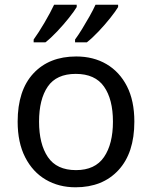

<svg xmlns="http://www.w3.org/2000/svg" viewBox="-20 -786 645 816"><path d="M551 -269Q551 -136 483.5 -63Q416 10 301 10Q230 10 174.5 -22.5Q119 -55 87 -117.5Q55 -180 55 -269Q55 -402 122 -474Q189 -546 304 -546Q377 -546 432.5 -513.5Q488 -481 519.5 -419.5Q551 -358 551 -269ZM146 -269Q146 -174 183.5 -118.5Q221 -63 303 -63Q384 -63 422 -118.5Q460 -174 460 -269Q460 -364 422 -418Q384 -472 302 -472Q220 -472 183 -418Q146 -364 146 -269ZM482 -756Q472 -739 449 -710Q426 -681 399 -652.5Q372 -624 349 -606H299V-618Q313 -637 329 -663Q345 -689 360.5 -716.5Q376 -744 386 -766H482ZM306 -756Q296 -739 273 -710Q250 -681 223 -652.5Q196 -624 173 -606H123V-618Q144 -647 169 -689.5Q194 -732 210 -766H306Z"/></svg>

Font: Noto Sans Inscriptional Pahlavi
Style: Regular
Weight: 400
Designer: Monotype Design Team
Foundry: Monotype Imaging Inc.
Version: Version 2.003; ttfautohint (v1.8.4.7-5d5b)